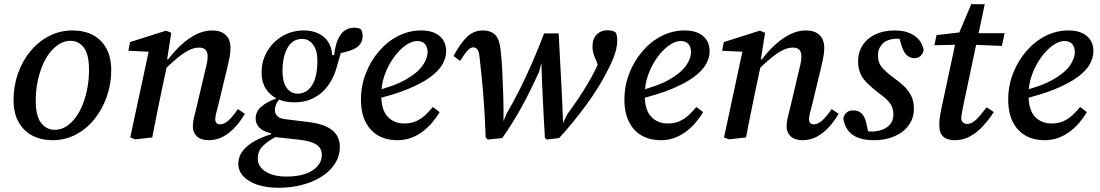

<svg xmlns="http://www.w3.org/2000/svg" viewBox="-20 -650 5202 908"><path d="M229 13Q175 13 133.5 -8.5Q92 -30 68 -72.5Q44 -115 44 -176Q44 -243 65 -302.5Q86 -362 124 -408Q162 -454 213 -480Q264 -506 323 -506Q378 -506 419 -484.5Q460 -463 483 -421Q506 -379 506 -318Q506 -253 485 -193Q464 -133 426.5 -86.5Q389 -40 338.5 -13.5Q288 13 229 13ZM239 -36Q268 -36 293 -52Q318 -68 338 -95Q358 -122 372 -158Q386 -194 393.5 -235.5Q401 -277 401 -319Q401 -393 376.5 -425Q352 -457 313 -457Q285 -457 260 -441.5Q235 -426 214.5 -399.5Q194 -373 179.5 -337Q165 -301 157 -259.5Q149 -218 149 -174Q149 -101 174.5 -68.5Q200 -36 239 -36Z M619 9 596 0 689 -434 712 -404 587 -410 595 -451 765 -505 790 -495 769 -360 773 -355 745 -224Q733 -168 722 -112Q711 -56 700 0ZM967 13Q931 13 911.5 -5Q892 -23 892 -51Q892 -72 897 -93.5Q902 -115 909 -141L946 -298Q952 -322 957 -344Q962 -366 962 -383Q962 -405 951.5 -415Q941 -425 922 -425Q900 -425 876.5 -414Q853 -403 824 -380Q795 -357 758 -321L757 -369H775Q806 -410 840 -440.5Q874 -471 910 -488.5Q946 -506 983 -506Q1025 -506 1047.5 -484.5Q1070 -463 1070 -423Q1070 -401 1065 -375.5Q1060 -350 1054 -326L1012 -152Q1006 -131 1002 -114Q998 -97 998 -86Q998 -75 1003.5 -68.5Q1009 -62 1021 -62Q1039 -62 1058.5 -78.5Q1078 -95 1105 -134L1138 -112Q1119 -79 1093.5 -50.5Q1068 -22 1036.5 -4.5Q1005 13 967 13Z M1298 238Q1240 238 1197 223.5Q1154 209 1130.5 183.5Q1107 158 1107 124Q1107 91 1128 63.5Q1149 36 1189 14.5Q1229 -7 1283 -21L1297 -10Q1247 16 1223 40.5Q1199 65 1199 99Q1199 138 1236 161.5Q1273 185 1336 185Q1384 185 1421.5 173Q1459 161 1480.5 137Q1502 113 1502 82Q1502 64 1492.5 49.5Q1483 35 1460.5 25.5Q1438 16 1398 11L1288 -1Q1282 -2 1275 -2.5Q1268 -3 1261 -4L1262 -20Q1224 -28 1206.5 -46.5Q1189 -65 1189 -89Q1189 -122 1215 -145Q1241 -168 1286 -184L1287 -209L1318 -197Q1293 -174 1286.5 -158.5Q1280 -143 1280 -128Q1280 -114 1291 -101.5Q1302 -89 1332 -86L1445 -72Q1493 -66 1525 -50.5Q1557 -35 1572 -11.5Q1587 12 1587 44Q1587 88 1564 124Q1541 160 1500.5 185.5Q1460 211 1408 224.5Q1356 238 1298 238ZM1372 -166Q1324 -166 1289.5 -183.5Q1255 -201 1236 -232Q1217 -263 1217 -307Q1217 -348 1232 -384Q1247 -420 1274.5 -447.5Q1302 -475 1338 -490.5Q1374 -506 1416 -506Q1457 -506 1486.5 -491.5Q1516 -477 1532.5 -451Q1549 -425 1551 -390H1560Q1566 -438 1579.5 -466.5Q1593 -495 1612 -507Q1631 -519 1655 -519Q1665 -519 1673.5 -517Q1682 -515 1686 -512Q1690 -507 1692.5 -499Q1695 -491 1695 -482Q1695 -446 1668 -426.5Q1641 -407 1579 -397L1601 -437Q1597 -419 1592.5 -403Q1588 -387 1583.5 -370.5Q1579 -354 1573 -335Q1564 -300 1547 -269.5Q1530 -239 1505.5 -216Q1481 -193 1448 -179.5Q1415 -166 1372 -166ZM1389 -207Q1409 -207 1426 -217Q1443 -227 1455.5 -246.5Q1468 -266 1474.5 -295.5Q1481 -325 1481 -364Q1481 -412 1460.5 -439Q1440 -466 1409 -466Q1386 -466 1368.5 -455Q1351 -444 1339.5 -423.5Q1328 -403 1322 -375.5Q1316 -348 1316 -315Q1316 -282 1324 -258Q1332 -234 1348.5 -220.5Q1365 -207 1389 -207Z M1859 13Q1808 13 1769.5 -8.5Q1731 -30 1709 -73Q1687 -116 1687 -179Q1687 -244 1710 -303Q1733 -362 1772.5 -408Q1812 -454 1863.5 -480Q1915 -506 1971 -506Q2028 -506 2059 -479.5Q2090 -453 2090 -407Q2090 -377 2072.5 -346Q2055 -315 2015 -285.5Q1975 -256 1909.5 -229Q1844 -202 1747 -179L1745 -218Q1841 -241 1897 -272.5Q1953 -304 1977.5 -338.5Q2002 -373 2002 -403Q2002 -428 1989.5 -442Q1977 -456 1953 -456Q1927 -456 1897.5 -435Q1868 -414 1842 -378Q1816 -342 1799.5 -296.5Q1783 -251 1783 -201Q1783 -130 1813.5 -98Q1844 -66 1892 -66Q1924 -66 1948 -77Q1972 -88 1991.5 -106Q2011 -124 2027 -144L2059 -120Q2044 -94 2023.5 -70Q2003 -46 1977.5 -27Q1952 -8 1922.5 2.5Q1893 13 1859 13Z M2277 1Q2275 -55 2272 -108Q2269 -161 2265 -209Q2261 -257 2256.5 -300Q2252 -343 2248 -378Q2245 -407 2237.5 -416.5Q2230 -426 2218 -426Q2205 -426 2191 -411Q2177 -396 2156 -362L2125 -385Q2157 -446 2189 -476Q2221 -506 2263 -506Q2301 -506 2321.5 -485.5Q2342 -465 2347 -417Q2352 -377 2355 -321Q2358 -265 2360 -200Q2362 -135 2361 -65L2357 -67L2376 -113Q2410 -171 2440.5 -232.5Q2471 -294 2499 -358.5Q2527 -423 2553 -492H2622Q2625 -440 2627.5 -388Q2630 -336 2633 -283.5Q2636 -231 2638.5 -176.5Q2641 -122 2643 -65L2642 -67L2663 -110Q2690 -147 2713 -181Q2736 -215 2757 -250Q2778 -285 2797 -323Q2805 -340 2811 -356Q2817 -372 2822 -388L2817 -311L2801 -360Q2796 -371 2791.5 -382Q2787 -393 2784.5 -405Q2782 -417 2782 -429Q2782 -467 2802 -487Q2822 -507 2852 -507Q2866 -507 2876 -504Q2886 -501 2892 -496Q2895 -491 2897 -481.5Q2899 -472 2899 -457Q2899 -439 2894 -416.5Q2889 -394 2877 -366Q2865 -338 2845 -300Q2828 -268 2805 -231Q2782 -194 2753 -154.5Q2724 -115 2691.5 -75Q2659 -35 2624 3L2566 10L2557 1Q2554 -40 2552 -84Q2550 -128 2547.5 -174.5Q2545 -221 2543 -269.5Q2541 -318 2540 -369H2545L2529 -309Q2512 -272 2492 -231Q2472 -190 2449 -148Q2426 -106 2402 -67.5Q2378 -29 2355 3L2287 10Z M3105 13Q3054 13 3015.5 -8.5Q2977 -30 2955 -73Q2933 -116 2933 -179Q2933 -244 2956 -303Q2979 -362 3018.5 -408Q3058 -454 3109.5 -480Q3161 -506 3217 -506Q3274 -506 3305 -479.5Q3336 -453 3336 -407Q3336 -377 3318.5 -346Q3301 -315 3261 -285.5Q3221 -256 3155.5 -229Q3090 -202 2993 -179L2991 -218Q3087 -241 3143 -272.5Q3199 -304 3223.5 -338.5Q3248 -373 3248 -403Q3248 -428 3235.5 -442Q3223 -456 3199 -456Q3173 -456 3143.5 -435Q3114 -414 3088 -378Q3062 -342 3045.5 -296.5Q3029 -251 3029 -201Q3029 -130 3059.5 -98Q3090 -66 3138 -66Q3170 -66 3194 -77Q3218 -88 3237.5 -106Q3257 -124 3273 -144L3305 -120Q3290 -94 3269.5 -70Q3249 -46 3223.5 -27Q3198 -8 3168.5 2.5Q3139 13 3105 13Z M3427 9 3404 0 3497 -434 3520 -404 3395 -410 3403 -451 3573 -505 3598 -495 3577 -360 3581 -355 3553 -224Q3541 -168 3530 -112Q3519 -56 3508 0ZM3775 13Q3739 13 3719.5 -5Q3700 -23 3700 -51Q3700 -72 3705 -93.5Q3710 -115 3717 -141L3754 -298Q3760 -322 3765 -344Q3770 -366 3770 -383Q3770 -405 3759.5 -415Q3749 -425 3730 -425Q3708 -425 3684.5 -414Q3661 -403 3632 -380Q3603 -357 3566 -321L3565 -369H3583Q3614 -410 3648 -440.5Q3682 -471 3718 -488.5Q3754 -506 3791 -506Q3833 -506 3855.5 -484.5Q3878 -463 3878 -423Q3878 -401 3873 -375.5Q3868 -350 3862 -326L3820 -152Q3814 -131 3810 -114Q3806 -97 3806 -86Q3806 -75 3811.5 -68.5Q3817 -62 3829 -62Q3847 -62 3866.5 -78.5Q3886 -95 3913 -134L3946 -112Q3927 -79 3901.5 -50.5Q3876 -22 3844.5 -4.5Q3813 13 3775 13Z M4113 13Q4068 13 4037.5 1Q4007 -11 3990 -34Q3973 -57 3968 -91Q3973 -109 3984.5 -118.5Q3996 -128 4015 -128Q4041 -128 4055.5 -112.5Q4070 -97 4076 -71L4090 -9L4039 -32Q4059 -30 4076 -29Q4093 -28 4112 -28Q4142 -31 4162.5 -41Q4183 -51 4194 -68.5Q4205 -86 4205 -109Q4205 -139 4189.5 -161Q4174 -183 4133 -212Q4105 -234 4083 -255Q4061 -276 4049.5 -301.5Q4038 -327 4038 -361Q4038 -403 4059.5 -436Q4081 -469 4120 -487.5Q4159 -506 4212 -506Q4250 -506 4278 -495Q4306 -484 4324 -464Q4342 -444 4348 -415Q4345 -396 4333.5 -385.5Q4322 -375 4304 -375Q4284 -375 4269 -388.5Q4254 -402 4245 -430L4228 -485L4273 -465Q4259 -465 4245 -466Q4231 -467 4215 -467Q4173 -464 4152.5 -442Q4132 -420 4132 -388Q4132 -355 4149 -333.5Q4166 -312 4208 -281Q4239 -259 4260 -237.5Q4281 -216 4291.5 -192Q4302 -168 4302 -136Q4302 -92 4278 -58.5Q4254 -25 4211.5 -6Q4169 13 4113 13Z M4399 -436 4409 -484 4546 -500V-493H4731L4718 -433L4540 -440L4537 -439ZM4495 13Q4459 13 4440.5 -4Q4422 -21 4422 -57Q4422 -77 4425 -97.5Q4428 -118 4434 -146L4501 -459L4573 -630H4637L4536 -153Q4532 -131 4529 -116Q4526 -101 4526 -91Q4526 -78 4534 -71Q4542 -64 4554 -64Q4567 -64 4580 -71.5Q4593 -79 4608.5 -96.5Q4624 -114 4646 -143L4680 -120Q4655 -82 4627 -52Q4599 -22 4566.5 -4.5Q4534 13 4495 13Z M4920 13Q4869 13 4830.5 -8.5Q4792 -30 4770 -73Q4748 -116 4748 -179Q4748 -244 4771 -303Q4794 -362 4833.5 -408Q4873 -454 4924.5 -480Q4976 -506 5032 -506Q5089 -506 5120 -479.5Q5151 -453 5151 -407Q5151 -377 5133.5 -346Q5116 -315 5076 -285.5Q5036 -256 4970.5 -229Q4905 -202 4808 -179L4806 -218Q4902 -241 4958 -272.5Q5014 -304 5038.5 -338.5Q5063 -373 5063 -403Q5063 -428 5050.5 -442Q5038 -456 5014 -456Q4988 -456 4958.5 -435Q4929 -414 4903 -378Q4877 -342 4860.5 -296.5Q4844 -251 4844 -201Q4844 -130 4874.5 -98Q4905 -66 4953 -66Q4985 -66 5009 -77Q5033 -88 5052.5 -106Q5072 -124 5088 -144L5120 -120Q5105 -94 5084.5 -70Q5064 -46 5038.5 -27Q5013 -8 4983.5 2.5Q4954 13 4920 13Z"/></svg>

Font: Source Serif 4 Medium
Style: Italic
Weight: 500
Italic angle: -12°
Designer: Frank Grießhammer
Foundry: Adobe Systems Incorporated
Version: Version 4.004;hotconv 1.0.116;makeotfexe 2.5.65601